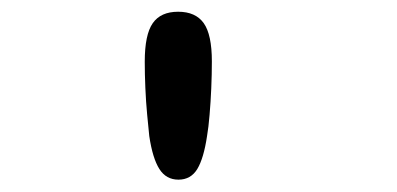

<svg xmlns="http://www.w3.org/2000/svg" viewBox="-20 -686 659 319"><path d="M276.5 -387.5Q256 -387.5 244.8 -405.2Q233.5 -423 228 -460Q226.5 -474.5 224.5 -495.5Q222.5 -516.5 221.5 -539.8Q220.5 -563 220.5 -583.5Q220.5 -628.5 233.8 -647.5Q247 -666.5 276 -666.5Q305 -666.5 318.5 -647.5Q332 -628.5 332 -584Q332 -562.5 331 -539.2Q330 -516 328.2 -495.2Q326.5 -474.5 324 -460Q318.5 -423 307.8 -405.2Q297 -387.5 276.5 -387.5Z"/></svg>

Font: Sono Monospace SemiBold
Style: Regular
Weight: 600
Designer: Tyler Finck
Foundry: Tyler Finck
Version: Version 2.112